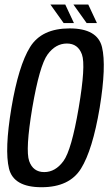

<svg xmlns="http://www.w3.org/2000/svg" viewBox="-20 -803 470 828"><path d="M159.2 4.4Q279.5 4.4 329.3 -75.9Q379.2 -156.2 409.8 -337.7Q439.4 -519 419.9 -599.8Q400.4 -680.5 280.1 -680.5Q159.7 -680.5 109.8 -600.2Q59.9 -519.9 29.2 -337.7Q-0.9 -156.5 18.8 -76Q38.6 4.4 159.2 4.4ZM170.8 -60.9Q122.5 -60.9 105.8 -108.5Q89 -156.2 119.2 -337.7Q150.6 -520.6 185.1 -567.9Q219.7 -615.3 268.4 -615.3Q316.5 -615.3 333.4 -568Q350.4 -520.8 319.3 -337.7Q288.4 -155.9 253.6 -108.4Q218.8 -60.9 170.8 -60.9ZM353.6 -703.6H398L360.7 -783.4H296.7ZM254.4 -703.6H298.8L261.5 -783.4H197.5Z"/></svg>

Font: Anybody Thin Condensed
Style: Italic
Weight: 100
Width: 3
Italic angle: -10°
Version: Version 1.113;gftools[0.9.25]